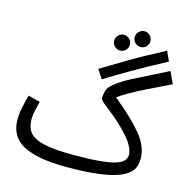

<svg xmlns="http://www.w3.org/2000/svg" viewBox="-129 -1024 1144 1168"><g transform="rotate(15 443.5 -439.5)"><path d="M639 -801Q618 -801 603.5 -815.5Q589 -830 589 -850Q589 -870 603.5 -885Q618 -900 639 -900Q659 -900 673.5 -885Q688 -870 688 -850Q688 -830 673.5 -815.5Q659 -801 639 -801ZM524 -748Q503 -748 488.5 -762.5Q474 -777 474 -797Q474 -817 488.5 -832Q503 -847 524 -847Q544 -847 558.5 -832Q573 -817 573 -797Q573 -777 558.5 -762.5Q544 -748 524 -748ZM462 -550 425 -606Q483 -641 577.5 -697.5Q672 -754 801 -821L829 -760Q699 -691 611 -639.5Q523 -588 462 -550ZM390 21Q212 21 121 -26Q30 -73 30 -182Q30 -219 39 -260.5Q48 -302 58 -339L133 -320Q127 -298 119.5 -264.5Q112 -231 112 -205Q112 -153 138.5 -121.5Q165 -90 231 -75.5Q297 -61 416 -61Q514 -61 577.5 -67Q641 -73 676.5 -84Q712 -95 726.5 -111.5Q741 -128 741 -149Q741 -172 723.5 -206Q706 -240 652 -294Q615 -332 578 -361Q541 -390 517 -410Q493 -430 493 -439Q493 -462 498.5 -482Q504 -502 514 -513Q554 -556 639.5 -599.5Q725 -643 853 -707L887 -633Q796 -589 738.5 -560.5Q681 -532 643.5 -510.5Q606 -489 574 -467Q691 -372 753.5 -296.5Q816 -221 816 -144Q816 -121 809 -97Q802 -73 778.5 -52Q755 -31 709 -14.5Q663 2 585 11.5Q507 21 390 21Z"/></g></svg>

Font: Go Noto Current
Style: Regular
Weight: 400
Designer: Monotype Design Team
Foundry: Monotype Imaging Inc.
Version: Version 2.007; ttfautohint (v1.8) -l 8 -r 50 -G 200 -x 14 -D